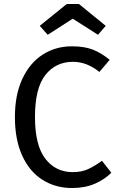

<svg xmlns="http://www.w3.org/2000/svg" viewBox="-20 -934 600 966"><path d="M532 -633 480 -572Q417 -623 347 -623Q261 -623 208.5 -557Q156 -491 156 -345Q156 -203 208 -135.5Q260 -68 346 -68Q390 -68 423 -83Q456 -98 493 -125L540 -65Q508 -32 458 -10Q408 12 343 12Q259 12 193.5 -29.5Q128 -71 91.5 -151.5Q55 -232 55 -345Q55 -458 93 -538.5Q131 -619 196 -660Q261 -701 341 -701Q403 -701 445.5 -685Q488 -669 532 -633ZM180 -804 316 -914H377L512 -804L473 -759L346 -840L220 -759Z"/></svg>

Font: Fira GO
Style: Regular
Weight: 400
Designer: Carrois Corporate
Foundry: Carrois Corporate GbR
Version: Version 0.300